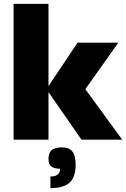

<svg xmlns="http://www.w3.org/2000/svg" viewBox="-20 -720 650 990"><path d="M230 -245V0H50V-700H230V-276L380 -500H590L420 -260L610 0H400ZM370 130Q370 193 339 221.5Q308 250 240 250V190Q290 190 290 150Q258 150 244 138Q230 126 230 100Q230 68 246.5 54Q263 40 300 40Q337 40 353.5 61.5Q370 83 370 130Z"/></svg>

Font: Fivo Sans Modern Heavy
Style: Regular
Weight: 900
Designer: Alexander Slobzheninov
Foundry: Alexander Slobzheninov
Version: 1.0